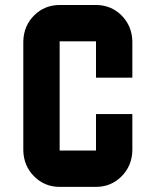

<svg xmlns="http://www.w3.org/2000/svg" viewBox="-20 -728 606 748"><path d="M495.6 -425.3H354V-566.9H212.4V-141.6H354V-283.7H495.6V-141.6Q494.1 -81.5 453.4 -40.8Q412.6 0 354 0H212.4Q153.8 0 113 -40.8Q72.3 -81.5 70.8 -141.6V-566.9Q72.3 -627.4 113 -668Q153.8 -708.5 212.4 -708.5H354Q412.6 -708.5 453.4 -668Q494.1 -627.4 495.6 -566.9Z"/></svg>

Font: Blazma
Style: Regular
Weight: 400
Designer: GGBotNet
Version: 1.00